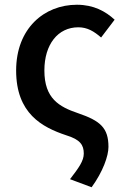

<svg xmlns="http://www.w3.org/2000/svg" viewBox="-20 -584 531 809"><path d="M366 205C414 139 437 73 437 35C437 -45 403 -75 309 -107C229 -134 167 -169 167 -287C167 -397 224 -469 310 -469C348 -469 376 -452 406 -426L463 -501C425 -536 375 -564 304 -564C166 -564 48 -464 48 -287C48 -106 157 -48 259 -14C318 4 333 27 333 63C333 94 312 123 275 171Z"/></svg>

Font: Noto Sans CJK HK Medium
Style: Regular
Weight: 500
Designer: Ryoko NISHIZUKA 西塚涼子 (kana, bopomofo & ideographs); Paul D. Hunt (Latin, Greek & Cyrillic); Sandoll Communications 산돌커뮤니
Foundry: Adobe
Version: Version 2.004;hotconv 1.0.118;makeotfexe 2.5.65603